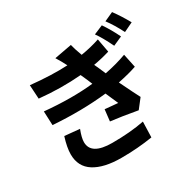

<svg xmlns="http://www.w3.org/2000/svg" viewBox="-192 -1077 1384 1357"><g transform="rotate(-30 500.0 -399.0)"><path d="M152.3 -272.5 274.4 -260.7Q251 -200.2 251 -165Q251 -60.5 422.9 -60.5Q570.3 -60.5 684.6 -83L680.7 43.9Q559.6 63.5 426.8 63.5Q284.2 63.5 205.6 13.7Q127 -36.1 127 -136.7Q127 -192.4 152.3 -272.5ZM805.7 -558.6 829.1 -447.3Q771.5 -426.8 675.8 -407.2Q736.3 -282.2 757.8 -242.2L699.2 -167Q568.4 -190.4 483.4 -200.2L494.1 -293.9Q513.7 -292 549.8 -288.6Q585.9 -285.2 599.6 -284.2Q562.5 -367.2 554.7 -386.7Q350.6 -364.3 119.1 -380.9L114.3 -495.1Q335 -474.6 508.8 -493.2L493.2 -531.2Q489.3 -539.1 467.8 -587.9Q303.7 -574.2 127.9 -591.8L121.1 -705.1Q292 -687.5 420.9 -694.3V-695.3Q399.4 -738.3 373 -780.3L514.6 -806.6Q521.5 -774.4 545.9 -708Q626 -720.7 699.2 -745.1L719.7 -633.8Q652.3 -613.3 586.9 -602.5L606.4 -559.6L627.9 -509.8Q722.7 -528.3 805.7 -558.6ZM699.2 -786.1 773.4 -817.4Q816.4 -754.9 851.6 -681.6L777.3 -648.4Q735.4 -735.4 699.2 -786.1ZM809.6 -829.1 882.8 -862.3Q926.8 -802.7 966.8 -730.5L891.6 -694.3Q851.6 -773.4 809.6 -829.1Z"/></g></svg>

Font: Gen Shin Gothic Bold
Style: Bold
Weight: 700
Designer: [Source Han Sans]
Ryoko NISHIZUKA  (kana & ideographs); Paul D. Hunt (Latin, Greek & Cyrillic); Wenlong ZHANG  (bopomofo
Version: Version 1.002.20150607